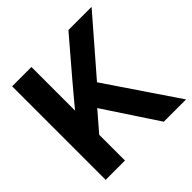

<svg xmlns="http://www.w3.org/2000/svg" viewBox="-185 -892 1056 1056"><g transform="rotate(-45 342.5 -364.0)"><path d="M162.7 -151.8V-338Q200 -383.2 237.4 -427.8Q274.8 -472.5 312.6 -517.4L492.1 -727.5H672.4L365.3 -373H353.3ZM54.3 0V-727.5H204.5V-526.6V-342.5V-270.8V0ZM506.5 0 288.9 -329.8 379.3 -443.9 679.8 0Z"/></g></svg>

Font: Inter Khmer Looped
Style: Regular
Weight: 400
Designer: Rasmus Andersson, Sovichet Tep
Foundry: Anagata Design
Version: Version 1.000